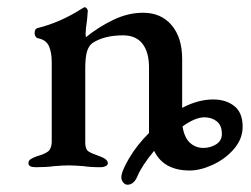

<svg xmlns="http://www.w3.org/2000/svg" viewBox="-20 -456 689 527"><path d="M313 31Q313 15 334 -21Q355 -57 389 -91V-271Q389 -313 371 -336Q353 -359 318 -359Q266 -359 234 -338Q223 -330 218.5 -313.5Q214 -297 214 -268V-64Q214 -46 223.5 -40Q233 -34 254 -27Q276 -19 276 -8Q276 -3 270 0Q264 3 257 3Q228 3 209 0Q183 -2 169 -2Q153 -2 129 0Q108 3 78 3Q58 3 58 -8Q58 -15 64 -19Q70 -23 81 -27Q102 -33 111.5 -40Q121 -47 122 -65V-285Q122 -313 114 -330Q106 -347 84 -351Q80 -352 77.5 -356Q75 -360 75 -365Q75 -377 83 -379Q145 -394 206 -433Q208 -434 209.5 -435Q211 -436 213 -436Q216 -436 218.5 -432.5Q221 -429 221 -426L219 -402Q215 -376 215 -364Q215 -355 216 -354Q249 -381 290 -401Q331 -421 373 -421Q422 -421 451 -387Q480 -353 480 -294V-160Q524 -183 565 -183Q600 -183 623 -165Q646 -147 646 -108Q646 -75 622.5 -47.5Q599 -20 564.5 -4Q530 12 501 12Q429 12 403 -42Q370 -2 358 26Q348 51 330 51Q323 51 318 44.5Q313 38 313 31ZM589 -88Q589 -112 575 -123Q561 -134 541 -134Q516 -134 481 -109Q486 -78 501.5 -64Q517 -50 538 -50Q558 -50 573.5 -60Q589 -70 589 -88Z"/></svg>

Font: EB Garamond Medium
Style: Italic
Weight: 500
Italic angle: -17.2°
Designer: Georg Duffner and Octavio Pardo
Foundry: Georg Duffner
Version: Version 1.000